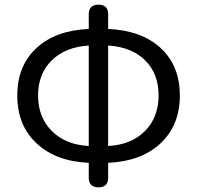

<svg xmlns="http://www.w3.org/2000/svg" viewBox="-20 -778 843 822"><path d="M402 24Q360 24 360 -17V-28V-81Q220 -87 138 -163Q54 -240 54 -369Q54 -498 138 -574Q219 -648 360 -654V-717Q360 -758 402 -758Q443 -758 443 -717V-654Q584 -648 666 -574Q750 -498 750 -369.5Q750 -241 666 -163Q583 -87 443 -81V-17Q443 24 402 24ZM360 -153V-368V-583Q260 -577 201.5 -519.5Q143 -462 143 -369Q143 -276 202 -217Q261 -158 360 -153ZM443 -153Q542 -158 600.5 -217Q659 -276 659 -369.5Q659 -463 601 -520Q543 -577 443 -583V-368Z"/></svg>

Font: GenSenRounded JP R
Style: Regular
Weight: 400
Version: Version 1.501;PS 1;hotconv 16.6.51;makeotf.lib2.5.65220